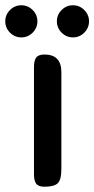

<svg xmlns="http://www.w3.org/2000/svg" viewBox="-44 -709 358 729"><path d="M-6 -585Q-24 -603 -24 -628Q-24 -653 -6 -671Q12 -689 37 -689Q62 -689 80 -671Q98 -653 98 -628Q98 -603 80 -585Q62 -567 37 -567Q12 -567 -6 -585ZM190 -585Q172 -603 172 -628Q172 -653 190 -671Q208 -689 233 -689Q258 -689 276 -671Q294 -653 294 -628Q294 -603 276 -585Q258 -567 233 -567Q208 -567 190 -585ZM189 -68Q189 -26 175 -13Q161 0 125 0Q102 0 93.5 -11.5Q85 -23 85 -47V-455Q85 -479 93.5 -490.5Q102 -502 125 -502Q189 -502 189 -435Z"/></svg>

Font: Marmelad
Style: Regular
Weight: 400
Designer: Manvel Shmavonyan
Foundry: Cyreal
Version: Version 1.001;PS 001.001;hotconv 1.0.88;makeotf.lib2.5.64775